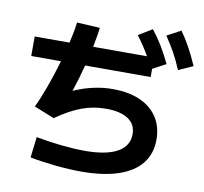

<svg xmlns="http://www.w3.org/2000/svg" viewBox="-90 -916 1118 1050"><g transform="rotate(10 469.0 -391.0)"><path d="M48.8 -647.5H242.2Q257.8 -712.9 263.7 -762.7L391.6 -755.9Q387.7 -719.2 373.5 -647.5H672.4Q641.6 -701.7 602.5 -752.9L678.7 -798.8Q709 -760.7 734.4 -718.8Q759.8 -676.8 785.2 -624L711.9 -584.5V-539.1H348.1Q327.6 -460 304.2 -390.6Q412.6 -438.5 520.5 -438.5Q607.9 -438.5 671.4 -410.6Q734.9 -382.8 768.8 -330.6Q802.7 -278.3 802.7 -207Q802.7 -128.9 759.5 -74.5Q716.3 -20 632.1 8.1Q547.9 36.1 426.8 36.1Q361.3 36.1 283.9 28.3Q206.5 20.5 141.6 7.8L155.3 -107.4Q224.6 -94.2 296.6 -86.7Q368.7 -79.1 426.8 -79.1Q545.4 -79.1 607.2 -113.5Q668.9 -147.9 668.9 -213.9Q668.9 -268.1 626 -297.1Q583 -326.2 502 -326.2Q432.6 -326.2 368.7 -302.7Q304.7 -279.3 228.5 -225.6L116.2 -270.5Q140.1 -320.3 166 -391.6Q191.9 -462.9 213.9 -539.1H48.8ZM756.8 -777.3 834 -818.4Q862.8 -777.8 885.7 -735.6Q908.7 -693.4 932.6 -638.7L852.5 -602.5Q831.1 -653.3 808.1 -694.8Q785.2 -736.3 756.8 -777.3Z"/></g></svg>

Font: Pretendard JP
Style: Bold
Weight: 700
Designer: Base glyphs from Inter by Rasmus Andersson; Hangeul glyphs from Noto Sans CJK(Source Han Sans) by Jang Soo-young and Kan
Foundry: Kil Hyung-jin
Version: Version 1.309